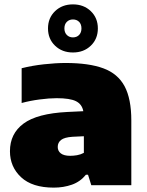

<svg xmlns="http://www.w3.org/2000/svg" viewBox="-20 -847 670 878"><path d="M226 11Q127.5 11 76.5 -36.5Q25.5 -84 25.5 -155.5Q25.5 -236 87.8 -282Q150 -328 288 -335L361 -338.5Q355 -370.5 327.5 -384.2Q300 -398 239 -398Q205 -398 161.2 -392.2Q117.5 -386.5 79 -376V-535Q126.5 -547 180.8 -553Q235 -559 280 -559Q386.5 -559 452.8 -534.5Q519 -510 549.8 -452.5Q580.5 -395 580.5 -296V0H397.5L382.5 -48H373Q347 -16 308.8 -2.5Q270.5 11 226 11ZM244 -175Q244 -156.5 258.2 -145.5Q272.5 -134.5 301 -134.5Q315.5 -134.5 332 -137.2Q348.5 -140 363.5 -148V-224L311 -221.5Q274.5 -219 259.2 -207Q244 -195 244 -175ZM313.5 -607Q264 -607 231.8 -638Q199.5 -669 199.5 -717Q199.5 -765 231.8 -796Q264 -827 313.5 -827Q363 -827 395.2 -796Q427.5 -765 427.5 -717Q427.5 -669 395.2 -638Q363 -607 313.5 -607ZM313.5 -676Q331 -676 341.8 -687.2Q352.5 -698.5 352.5 -717Q352.5 -736 341.8 -747Q331 -758 313.5 -758Q296.5 -758 285.5 -747Q274.5 -736 274.5 -717Q274.5 -698.5 285.5 -687.2Q296.5 -676 313.5 -676Z"/></svg>

Font: Encode Sans SmExp Black
Style: Regular
Weight: 900
Width: 6
Designer: Multiple Designers
Foundry: Impallari Type
Version: Version 3.002; ttfautohint (v1.8.3) -l 8 -r 50 -G 200 -x 14 